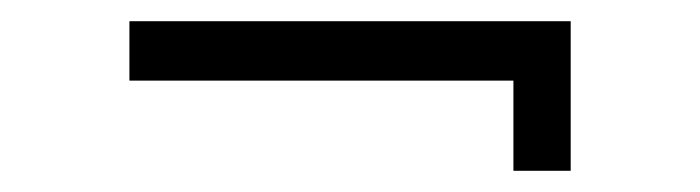

<svg xmlns="http://www.w3.org/2000/svg" viewBox="-20 -398 660 181"><path d="M464 -237V-322H102V-378H518V-237Z"/></svg>

Font: Space 7353
Style: Regular
Weight: 400
Designer: Christine Claussen + Ruben Lyon  (Space 7353)
Version: Version 1.000;FEAKit 1.0